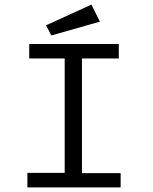

<svg xmlns="http://www.w3.org/2000/svg" viewBox="-20 -814 665 834"><path d="M99 0V-63H261V-560H107V-623H496V-560H336V-62H504V0ZM203 -660 180 -704 377 -794 414 -720Z"/></svg>

Font: Inconsolata Expanded Thin
Style: Regular
Weight: 100
Width: 7
Monospace: yes
Designer: Raph Levien, Cyreal, Brenton Simpson
Foundry: Raph Levien, Cyreal, Google
Version: Version 3.100; ttfautohint (v1.8.4.7-5d5b)